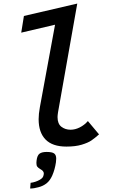

<svg xmlns="http://www.w3.org/2000/svg" viewBox="-20 -810 640 1076"><path d="M196.5 -142Q196.5 -171.5 203.5 -209.5L288.5 -671.5L99 -627L114 -720.5L413 -790L305 -179.5Q302.5 -163.5 302.5 -153.5Q302.5 -116 324.2 -99.5Q346 -83 375.5 -83Q401 -83 427 -96Q453 -109 472.5 -131.5L535 -57Q511 -35.5 491.8 -22.5Q472.5 -9.5 437.5 1Q402.5 11.5 352 11.5Q274 11.5 235.2 -28.2Q196.5 -68 196.5 -142ZM203 197.5Q212.5 192 217.5 186.2Q222.5 180.5 224.5 170.5L225.5 162.5Q225.5 152 215 143.5Q212.5 141.5 204 136.5Q193.5 130 188.8 123.8Q184 117.5 184 103L185 89.5Q188.5 60.5 201.8 51Q215 41.5 241.5 41.5Q272 41.5 283.5 50Q295 58.5 295 79Q295 88.5 293.5 99.5Q287.5 140.5 272.5 174.5Q260 202 241.5 217Q222 232.5 196.5 239Q170.5 246.5 149 246.5L151.5 214.5Q165 213 179 208.2Q193 203.5 203 197.5Z"/></svg>

Font: JuliaMono Medium
Style: Italic
Weight: 500
Italic angle: -9°
Monospace: yes
Designer: cormullion
Foundry: corm
Version: Version 0.054; ttfautohint (v1.8.4)